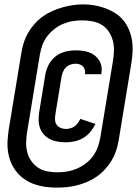

<svg xmlns="http://www.w3.org/2000/svg" viewBox="-20 -780 640 877"><path d="M281 -130Q262 -130 243.5 -133Q225 -136 209 -144Q193 -152 181 -165Q169 -178 163 -194.5Q157 -211 156.5 -230Q156 -249 159 -268L187 -439Q191 -462 202.5 -484.5Q214 -507 234 -522.5Q254 -538 278 -544Q302 -550 325 -550Q341 -550 357 -548Q373 -546 387 -541Q401 -536 413 -526.5Q425 -517 433 -504Q441 -491 443.5 -475.5Q446 -460 443 -444Q443 -443 443 -442.5Q443 -442 443 -441H368Q368 -441 368 -441.5Q368 -442 368 -442Q370 -452 367.5 -461Q365 -470 359 -476.5Q353 -483 344 -486Q335 -489 325 -489Q314 -489 302 -485Q290 -481 281 -472Q272 -463 267.5 -451.5Q263 -440 261 -429L233 -258Q231 -245 231.5 -232.5Q232 -220 238.5 -210.5Q245 -201 256.5 -196Q268 -191 281 -191Q291 -191 301.5 -194Q312 -197 320.5 -203Q329 -209 335.5 -218Q342 -227 347 -237L416 -214Q407 -195 393 -178Q379 -161 360.5 -150Q342 -139 321.5 -134.5Q301 -130 281 -130ZM240 77Q213 77 187 73.5Q161 70 137 61.5Q113 53 92.5 39Q72 25 56.5 6Q41 -13 31 -36Q21 -59 17 -84.5Q13 -110 14.5 -136.5Q16 -163 20 -189L78 -541Q82 -565 89.5 -588Q97 -611 109.5 -632Q122 -653 139 -672Q156 -691 176.5 -705.5Q197 -720 220 -730Q243 -740 266 -746.5Q289 -753 313 -756.5Q337 -760 361 -760Q387 -760 412.5 -755.5Q438 -751 462 -742Q486 -733 507 -719.5Q528 -706 543.5 -687Q559 -668 569 -644.5Q579 -621 583 -595.5Q587 -570 585.5 -543.5Q584 -517 580 -491L522 -139Q518 -115 510.5 -92Q503 -69 490.5 -48Q478 -27 461 -8Q444 11 423.5 25.5Q403 40 380 50Q357 60 334 66Q311 72 287 74.5Q263 77 240 77ZM241 7Q264 7 286 3.5Q308 0 329.5 -9Q351 -18 370.5 -32.5Q390 -47 404 -66Q418 -85 426 -106.5Q434 -128 438 -150L496 -502Q500 -526 500.5 -550Q501 -574 495 -595.5Q489 -617 476.5 -636Q464 -655 445 -666.5Q426 -678 403 -682.5Q380 -687 356 -687Q334 -687 312 -683.5Q290 -680 268.5 -671Q247 -662 228 -647Q209 -632 195 -613.5Q181 -595 173.5 -573.5Q166 -552 162 -530L104 -178Q100 -154 99.5 -130.5Q99 -107 104.5 -85Q110 -63 122.5 -45Q135 -27 153.5 -14.5Q172 -2 195 2.5Q218 7 241 7Z"/></svg>

Font: Iosevka Curly Heavy Extended
Style: Italic
Weight: 900
Width: 7
Italic angle: -9°
Monospace: yes
Designer: Belleve Invis
Foundry: Belleve Invis
Version: Version 11.1.0; ttfautohint (v1.8.3)